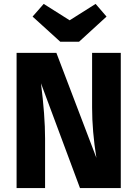

<svg xmlns="http://www.w3.org/2000/svg" viewBox="-20 -964 703 984"><path d="M470 -944 526 -879 385 -750H289L147 -879L204 -944L337 -860ZM599 -693V0H390L190 -537Q211 -372 211 -254V0H65V-693H269L474 -155Q452 -292 452 -413V-693Z"/></svg>

Font: FiraGO
Style: Bold
Weight: 700
Designer: bBox Type
Foundry: bBox Type GmbH
Version: Version 1.001;PS 001.001;hotconv 1.0.88;makeotf.lib2.5.64775